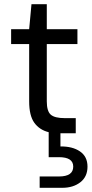

<svg xmlns="http://www.w3.org/2000/svg" viewBox="-20 -635 437 915"><path d="M169 260V206H261Q329 206 329 159Q329 114 261 114H212V-5Q168 -16 143.5 -50Q119 -84 119 -152V-425H33V-496H119L130 -615H203V-496H349V-425H203V-152Q203 -105 222 -88.5Q241 -72 289 -72H341V0H268V63Q325 62 361 86.5Q397 111 397 159Q397 207 363 233.5Q329 260 277 260Z"/></svg>

Font: DeepMind Sans
Style: Regular
Weight: 400
Designer: Jonny Pinhorn / Modifications: Colophon Foundry
Foundry: Colophon Foundry
Version: Version 1.002; ttfautohint (v1.8.2)